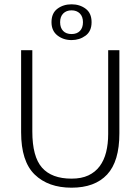

<svg xmlns="http://www.w3.org/2000/svg" viewBox="-20 -863 652 891"><path d="M78 -630H130V-253Q130 -136 175 -85Q220 -34 312 -34Q358 -34 390 -49Q422 -64 442.5 -91.5Q463 -119 472.5 -157Q482 -195 482 -241V-630H534V-244Q534 -114 477 -53Q420 8 312 8Q204 8 141 -53Q78 -114 78 -249ZM219 -760Q219 -802 246.5 -822.5Q274 -843 312 -843Q350 -843 377.5 -822.5Q405 -802 405 -760Q405 -718 377 -697.5Q349 -677 312 -677Q274 -677 246.5 -698.5Q219 -720 219 -760ZM259 -760Q259 -734 273 -719.5Q287 -705 312 -705Q337 -705 351 -719.5Q365 -734 365 -760Q365 -786 350.5 -800.5Q336 -815 312 -815Q288 -815 273.5 -800.5Q259 -786 259 -760Z"/></svg>

Font: Mukta Malar ExtraLight
Style: Regular
Weight: 275
Designer: Aadarsh Rajan, Girish Dalvi, Yashodeep Gholap
Foundry: Ek Type
Version: Version 2.538;PS 1.000;hotconv 16.6.51;makeotf.lib2.5.65220;